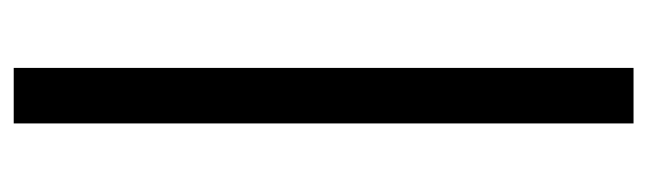

<svg xmlns="http://www.w3.org/2000/svg" viewBox="-360 -390 966 287"><g transform="rotate(90 123.5 -247.0)"><path d="M165 -710.5V216H82V-710.5Z"/></g></svg>

Font: Anek Kannada Medium Medium
Style: Regular
Weight: 500
Version: Version 1.003